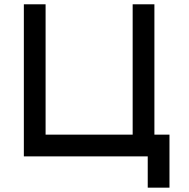

<svg xmlns="http://www.w3.org/2000/svg" viewBox="-20 -720 870 884"><path d="M660.2 0H89.8V-700.2H189.9V-100.1H590.8V-700.2H690.9V-100.1H760.3V144H660.2Z"/></svg>

Font: Aldrich [RUS by Daymarius]
Style: Regular
Weight: 400
Designer: Matthew Desmond
Foundry: Matthew Desmond
Version: Version 1.002 August 24, 2018